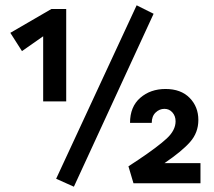

<svg xmlns="http://www.w3.org/2000/svg" viewBox="-20 -692 807 725"><path d="M560 -640 259 13 192 -17 496 -672ZM143 -309V-555L63 -499L19 -568L174 -658H230V-309ZM737 -76V0H484L465 -64L503 -89Q576 -138 609.5 -169Q643 -200 643 -234Q643 -254 631 -267.5Q619 -281 601 -281Q582 -281 567.5 -267Q553 -253 553 -228H471Q471 -289 509.5 -322.5Q548 -356 605 -356Q663 -356 696 -322.5Q729 -289 729 -239Q729 -191 697.5 -155.5Q666 -120 601 -76Z"/></svg>

Font: Ysabeau SC
Style: Bold
Weight: 700
Designer: Christian Thalmann (Catharsis Fonts)
Version: Version 0.003